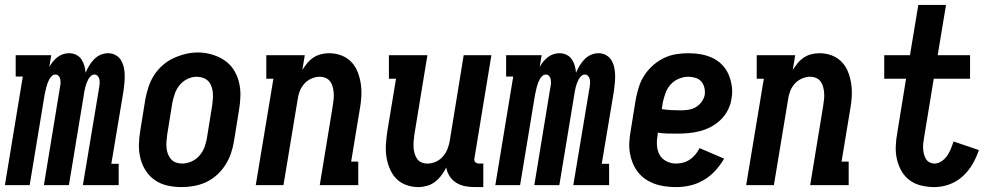

<svg xmlns="http://www.w3.org/2000/svg" viewBox="-36 -755 4056 783"><path d="M-16 0 57 -443H28V-530H173L165 -482Q171 -493 179.5 -503.5Q188 -514 198.5 -522Q209 -530 221 -534Q233 -538 246 -538Q246 -538 246 -538Q246 -538 246 -538Q261 -538 274.5 -531.5Q288 -525 296 -513Q304 -501 308 -487Q312 -473 313 -458Q319 -473 327.5 -487Q336 -501 347.5 -513Q359 -525 374 -531.5Q389 -538 405 -538Q405 -538 405 -538Q405 -538 405 -538Q421 -538 435 -530.5Q449 -523 457 -510Q465 -497 468.5 -482Q472 -467 472.5 -451Q473 -435 471.5 -418.5Q470 -402 468 -386L418 -87H448V0H302L369 -402Q370 -410 370.5 -418Q371 -426 369 -433Q367 -440 362 -445.5Q357 -451 349 -451Q341 -451 334.5 -445Q328 -439 324 -431.5Q320 -424 317 -416Q314 -408 312 -400Q310 -392 308.5 -384.5Q307 -377 306 -369L245 0H143L209 -402Q211 -410 211 -418Q211 -426 209.5 -433Q208 -440 203 -445.5Q198 -451 190 -451Q182 -451 175.5 -445Q169 -439 165 -431.5Q161 -424 158 -416Q155 -408 153 -400Q151 -392 149.5 -384.5Q148 -377 146 -369L85 0Z M705 8Q676 8 648 2Q620 -4 597 -19.5Q574 -35 559 -58Q544 -81 537 -108Q530 -135 530.5 -164Q531 -193 536 -222L557 -352Q562 -377 570 -401.5Q578 -426 592.5 -448.5Q607 -471 627.5 -489Q648 -507 672 -518Q696 -529 721 -535Q746 -541 771 -541Q800 -541 827.5 -533Q855 -525 878 -510Q901 -495 916 -472Q931 -449 938 -422Q945 -395 944.5 -366Q944 -337 939 -308L918 -178Q914 -153 905.5 -128.5Q897 -104 882.5 -81.5Q868 -59 848 -41Q828 -23 804 -12Q780 -1 754.5 3.5Q729 8 705 8ZM707 -88Q726 -88 745 -96.5Q764 -105 777.5 -120.5Q791 -136 798 -155Q805 -174 808 -193L829 -323Q831 -337 832 -350.5Q833 -364 832 -377Q831 -390 826.5 -402.5Q822 -415 813.5 -424Q805 -433 792.5 -437.5Q780 -442 766 -442Q747 -442 728.5 -433Q710 -424 697 -408.5Q684 -393 677.5 -374.5Q671 -356 667 -337L646 -207Q644 -193 643 -179.5Q642 -166 643 -153Q644 -140 648.5 -128Q653 -116 661 -106.5Q669 -97 681 -92.5Q693 -88 707 -88Z M1007 0 1079 -434H1050V-530H1207L1197 -470Q1206 -484 1217 -497.5Q1228 -511 1242.5 -520.5Q1257 -530 1273.5 -534Q1290 -538 1306 -538Q1332 -538 1356 -529Q1380 -520 1397 -502Q1414 -484 1423 -460.5Q1432 -437 1435.5 -412Q1439 -387 1437.5 -360.5Q1436 -334 1431 -308L1396 -96H1425V0H1268L1321 -323Q1323 -336 1324.5 -349.5Q1326 -363 1325 -375.5Q1324 -388 1321 -400Q1318 -412 1311 -422Q1304 -432 1292.5 -437Q1281 -442 1268 -442Q1251 -442 1234 -434.5Q1217 -427 1205 -413.5Q1193 -400 1186.5 -383.5Q1180 -367 1178 -350L1120 0Z M1670 8Q1644 8 1619.5 -1Q1595 -10 1578.5 -28Q1562 -46 1552.5 -69.5Q1543 -93 1539.5 -118Q1536 -143 1538 -169.5Q1540 -196 1544 -222L1579 -434H1550V-530H1707L1654 -207Q1652 -194 1651 -180.5Q1650 -167 1650.5 -154.5Q1651 -142 1654.5 -130Q1658 -118 1664.5 -108Q1671 -98 1682.5 -93Q1694 -88 1707 -88Q1725 -88 1741.5 -95.5Q1758 -103 1770 -116.5Q1782 -130 1788.5 -146.5Q1795 -163 1798 -180L1855 -530H1968L1899 -111Q1898 -107 1898.5 -102Q1899 -97 1902 -94Q1905 -91 1909.5 -89.5Q1914 -88 1918 -88H1935V8H1902Q1882 8 1862 4.5Q1842 1 1825 -9.5Q1808 -20 1797.5 -36.5Q1787 -53 1784 -72Q1776 -56 1764.5 -40.5Q1753 -25 1738 -13.5Q1723 -2 1705 3Q1687 8 1670 8Z M1984 0 2057 -443H2028V-530H2173L2165 -482Q2171 -493 2179.5 -503.5Q2188 -514 2198.5 -522Q2209 -530 2221 -534Q2233 -538 2246 -538Q2246 -538 2246 -538Q2246 -538 2246 -538Q2261 -538 2274.5 -531.5Q2288 -525 2296 -513Q2304 -501 2308 -487Q2312 -473 2313 -458Q2319 -473 2327.5 -487Q2336 -501 2347.5 -513Q2359 -525 2374 -531.5Q2389 -538 2405 -538Q2405 -538 2405 -538Q2405 -538 2405 -538Q2421 -538 2435 -530.5Q2449 -523 2457 -510Q2465 -497 2468.5 -482Q2472 -467 2472.5 -451Q2473 -435 2471.5 -418.5Q2470 -402 2468 -386L2418 -87H2448V0H2302L2369 -402Q2370 -410 2370.5 -418Q2371 -426 2369 -433Q2367 -440 2362 -445.5Q2357 -451 2349 -451Q2341 -451 2334.5 -445Q2328 -439 2324 -431.5Q2320 -424 2317 -416Q2314 -408 2312 -400Q2310 -392 2308.5 -384.5Q2307 -377 2306 -369L2245 0H2143L2209 -402Q2211 -410 2211 -418Q2211 -426 2209.5 -433Q2208 -440 2203 -445.5Q2198 -451 2190 -451Q2182 -451 2175.5 -445Q2169 -439 2165 -431.5Q2161 -424 2158 -416Q2155 -408 2153 -400Q2151 -392 2149.5 -384.5Q2148 -377 2146 -369L2085 0Z M2721 8Q2699 8 2676.5 5Q2654 2 2633.5 -5.5Q2613 -13 2595.5 -25Q2578 -37 2565 -54Q2552 -71 2544 -91Q2536 -111 2532.5 -132.5Q2529 -154 2530.5 -177Q2532 -200 2536 -222L2557 -352Q2562 -377 2570 -402Q2578 -427 2592.5 -449Q2607 -471 2627.5 -489Q2648 -507 2672 -518.5Q2696 -530 2721.5 -534Q2747 -538 2772 -538Q2798 -538 2823 -533.5Q2848 -529 2870 -518.5Q2892 -508 2909 -490.5Q2926 -473 2935.5 -450.5Q2945 -428 2948.5 -403Q2952 -378 2947 -352Q2944 -329 2932.5 -306.5Q2921 -284 2903 -266.5Q2885 -249 2863 -237.5Q2841 -226 2817.5 -220Q2794 -214 2770.5 -212Q2747 -210 2724 -210Q2704 -210 2685 -210.5Q2666 -211 2647 -214L2646 -207Q2642 -185 2643 -163.5Q2644 -142 2653.5 -124.5Q2663 -107 2681.5 -97.5Q2700 -88 2721 -88Q2736 -88 2750.5 -92Q2765 -96 2777.5 -104.5Q2790 -113 2800 -125Q2810 -137 2817 -151L2917 -108Q2902 -82 2881 -59Q2860 -36 2833.5 -20.5Q2807 -5 2778.5 1.5Q2750 8 2721 8ZM2741 -305Q2756 -305 2772 -307.5Q2788 -310 2801.5 -318Q2815 -326 2825 -339.5Q2835 -353 2838 -368Q2840 -383 2836.5 -397.5Q2833 -412 2824 -422.5Q2815 -433 2800.5 -437.5Q2786 -442 2771 -442Q2752 -442 2732.5 -434Q2713 -426 2699 -410.5Q2685 -395 2678 -375.5Q2671 -356 2667 -337L2663 -310Q2682 -307 2701.5 -306Q2721 -305 2741 -305Z M3007 0 3079 -434H3050V-530H3207L3197 -470Q3206 -484 3217 -497.5Q3228 -511 3242.5 -520.5Q3257 -530 3273.5 -534Q3290 -538 3306 -538Q3332 -538 3356 -529Q3380 -520 3397 -502Q3414 -484 3423 -460.5Q3432 -437 3435.5 -412Q3439 -387 3437.5 -360.5Q3436 -334 3431 -308L3396 -96H3425V0H3268L3321 -323Q3323 -336 3324.5 -349.5Q3326 -363 3325 -375.5Q3324 -388 3321 -400Q3318 -412 3311 -422Q3304 -432 3292.5 -437Q3281 -442 3268 -442Q3251 -442 3234 -434.5Q3217 -427 3205 -413.5Q3193 -400 3186.5 -383.5Q3180 -367 3178 -350L3120 0Z M3775 8Q3748 8 3722 2Q3696 -4 3675 -19Q3654 -34 3641 -56.5Q3628 -79 3622 -104.5Q3616 -130 3617 -157.5Q3618 -185 3623 -212L3659 -434H3570V-530H3675L3709 -735H3822L3788 -530H3920V-434H3772L3733 -197Q3731 -185 3729.5 -173.5Q3728 -162 3728.5 -150.5Q3729 -139 3731.5 -128.5Q3734 -118 3739 -108.5Q3744 -99 3754 -93.5Q3764 -88 3775 -88Q3790 -88 3804 -97.5Q3818 -107 3827 -120.5Q3836 -134 3842 -148.5Q3848 -163 3853 -178L3956 -143Q3946 -113 3930 -85.5Q3914 -58 3890 -36Q3866 -14 3835.5 -3Q3805 8 3775 8Z"/></svg>

Font: Iosevka Slab
Style: Bold Italic
Weight: 700
Italic angle: -9°
Monospace: yes
Designer: Belleve Invis
Foundry: Belleve Invis
Version: Version 11.1.0; ttfautohint (v1.8.3)